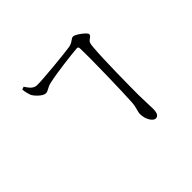

<svg xmlns="http://www.w3.org/2000/svg" viewBox="-169 -1027 1339 1339"><g transform="rotate(-45 500.0 -357.5)"><path d="M656 -670C660 -563 652 -242 646 -149C642 -95 628 -76 628 -51C628 4 660 49 684 49C710 49 720 25 719 -19C719 -56 715 -106 715 -154C715 -218 717 -508 728 -618C731 -646 734 -656 747 -666C761 -676 772 -682 772 -696C772 -712 703 -764 681 -764C659 -764 654 -741 610 -732C564 -724 314 -699 261 -701C224 -703 206 -736 189 -760L168 -752C171 -728 178 -701 183 -687C195 -662 238 -617 268 -617C288 -617 309 -639 340 -645C427 -665 581 -682 639 -687C651 -688 656 -683 656 -670Z"/></g></svg>

Font: Source Han Serif KR
Style: Regular
Weight: 400
Designer: Ryoko NISHIZUKA 西塚涼子 (kana & ideographs); Frank Grießhammer (Latin, Greek & Cyrillic); Wenlong ZHANG 张文龙 (bopomofo); San
Foundry: Adobe
Version: Version 2.001;hotconv 1.1.0;makeotfexe 2.6.0